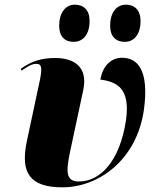

<svg xmlns="http://www.w3.org/2000/svg" viewBox="-20 -791 675 821"><path d="M514 -612C546 -612 581 -635 581 -702C581 -748 555 -771 519 -771C476 -771 451 -735 451 -681C451 -635 475 -612 514 -612ZM295 -612C328 -612 363 -635 363 -702C363 -748 338 -771 300 -771C259 -771 233 -735 233 -681C233 -635 257 -612 295 -612ZM247 10C403 10 564 -108 595 -319C619 -490 569 -544 502 -544C460 -544 421 -516 409 -451C477 -441 538 -417 519 -279C493 -101 408 -15 318 -15C262 -15 261 -53 280 -144L336 -406C357 -505 297 -543 216 -543C157 -543 114 -529 69 -497L72 -489C107 -513 120 -518 136 -518C157 -518 162 -503 150 -446L95 -188C66 -52 107 10 247 10Z"/></svg>

Font: Noto Serif Display Black
Style: Italic
Weight: 900
Italic angle: -12°
Designer: Monotype Design Team
Foundry: Monotype Imaging Inc.
Version: Version 2.009